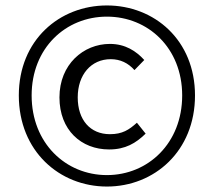

<svg xmlns="http://www.w3.org/2000/svg" viewBox="-20 -673 784 704"><path d="M372 11C546 11 695 -119 695 -323C695 -526 546 -653 372 -653C198 -653 49 -526 49 -323C49 -119 198 11 372 11ZM372 -31C221 -31 96 -148 96 -323C96 -497 221 -612 372 -612C523 -612 648 -497 648 -323C648 -148 523 -31 372 -31ZM380 -125C440 -125 478 -148 514 -183L482 -223C453 -197 429 -181 383 -181C311 -181 265 -233 265 -316C265 -399 314 -456 386 -456C421 -456 450 -442 473 -416L509 -453C479 -486 439 -512 383 -512C286 -512 198 -437 198 -316C198 -196 278 -125 380 -125Z"/></svg>

Font: DAIFUKU Sans
Style: Regular
Weight: 400
Designer: Original font ‘Source Han Sans JP’ : Paul D. Hunt
Foundry: Daifuku
Version: Version 1.000